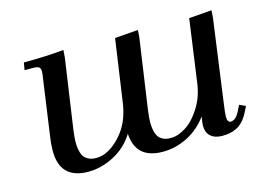

<svg xmlns="http://www.w3.org/2000/svg" viewBox="-69 -569 961 700"><g transform="rotate(-15 411.5 -219.5)"><path d="M58.1 -411.1 63 -439Q150.4 -439 213.9 -445.8L211.9 -418L173.8 -154.8Q169.9 -124.5 169.9 -110.8Q169.9 -85.9 175 -69.6Q180.2 -53.2 189.7 -46.1Q199.2 -39.1 208 -36.6Q216.8 -34.2 229 -34.2Q273.4 -34.2 317.9 -81.1Q362.3 -127.9 373 -201.2L407.2 -439L495.1 -445.8L493.2 -418L455.1 -154.8Q451.2 -124.5 451.2 -110.8Q451.2 -85.9 456.3 -69.6Q461.4 -53.2 470.7 -46.1Q480 -39.1 488.8 -36.6Q497.6 -34.2 509.8 -34.2Q537.6 -34.2 567.6 -53.7Q597.7 -73.2 622.3 -112.5Q647 -151.9 653.8 -201.2L687 -439L772.9 -445.8L771 -418L728 -104Q723.1 -68.8 723.1 -58.1Q723.1 -35.2 735.8 -35.2Q754.9 -35.2 770 -64.9L780.8 -86.9L804.2 -76.2L793 -54.2Q783.7 -35.6 772 -23.2Q760.3 -10.7 747.1 -4.4Q733.9 2 721.2 4.4Q708.5 6.8 693.8 6.8Q665 6.8 649.4 -7.1Q633.8 -21 633.8 -47.9Q633.8 -55.7 638.2 -81.1Q607.4 -39.1 562.7 -16.1Q518.1 6.8 469.2 6.8Q367.2 6.8 361.8 -89.8Q333.5 -43.9 285.6 -18.6Q237.8 6.8 188 6.8Q81.1 6.8 81.1 -100.1Q81.1 -124.5 85 -149.9L115.2 -363.8Q118.2 -380.9 118.2 -391.1Q118.2 -402.8 111.8 -407Q105.5 -411.1 87.9 -411.1Z"/></g></svg>

Font: Dihjauti
Style: Bold Italic
Weight: 700
Italic angle: -9°
Designer: T. Christopher White
Version: Version 3.0.0